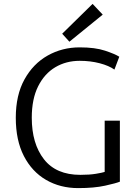

<svg xmlns="http://www.w3.org/2000/svg" viewBox="-20 -951 703 985"><path d="M381 14Q289 14 216.5 -28Q144 -70 102.5 -150.5Q61 -231 61 -347Q61 -463 105.5 -543.5Q150 -624 224.5 -666Q299 -708 389 -708Q468 -708 519 -691Q570 -674 592 -660L567 -594Q539 -614 491.5 -626.5Q444 -639 389 -639Q319 -639 263.5 -606Q208 -573 175.5 -508Q143 -443 143 -347Q143 -214 205.5 -134Q268 -54 392 -54Q440 -54 472.5 -59.5Q505 -65 517 -69V-332H595V-19Q576 -11 519.5 1.5Q463 14 381 14ZM336 -737 299 -778 455 -931 507 -876Z"/></svg>

Font: Ubuntu Sans
Style: Regular
Weight: 400
Designer: Dalton Maag Ltd
Foundry: Dalton Maag Ltd
Version: Version 1.006; ttfautohint (v1.8.4.7-5d5b)